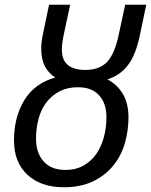

<svg xmlns="http://www.w3.org/2000/svg" viewBox="-20 -780 637 810"><path d="M39 -188Q39 -285 82 -356.5Q125 -428 213 -453Q184 -472 169 -501Q154 -530 154 -575Q154 -600 160 -631L187 -760H276L249 -634Q241 -596 241 -571Q241 -526 266.5 -505.5Q292 -485 340 -485Q400 -485 432 -519Q464 -553 481 -634L508 -760H597L570 -631Q553 -549 520 -505.5Q487 -462 433 -445Q473 -425 497.5 -385Q522 -345 522 -285Q522 -228 506.5 -175Q491 -122 457.5 -81Q424 -40 372.5 -15Q321 10 249 10Q153 10 96 -42.5Q39 -95 39 -188ZM257 -63Q299 -63 331.5 -81Q364 -99 385.5 -129.5Q407 -160 418 -200.5Q429 -241 429 -286Q429 -344 398 -378Q367 -412 309 -412Q265 -412 232 -395Q199 -378 176.5 -349Q154 -320 143 -280Q132 -240 132 -195Q132 -135 164 -99Q196 -63 257 -63Z"/></svg>

Font: BC Sans
Style: Italic
Weight: 400
Italic angle: -12°
Designer: Monotype Design Team
Designer: Province of B.C.
Foundry: Monotype Imaging Inc.
Version: Version 2.000;GOOG;noto-source:20170915:90ef993387c0